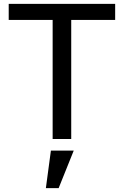

<svg xmlns="http://www.w3.org/2000/svg" viewBox="-20 -718 640 992"><path d="M217 254 243 60H361L283 254ZM575 -615H348V0H252V-615H25V-698H575Z"/></svg>

Font: IBM Plex Mono Text
Style: Regular
Weight: 450
Designer: Mike Abbink, Paul van der Laan, Pieter van Rosmalen
Foundry: Bold Monday
Version: Version 2.000